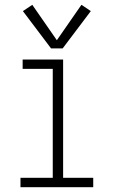

<svg xmlns="http://www.w3.org/2000/svg" viewBox="-20 -777 472 797"><path d="M65 0H367V-39H242V-530H74V-491H199V-39H65ZM192 -576H240L357 -731L318 -757L216 -610L114 -757L75 -731Z"/></svg>

Font: Iosevka Sparkle Extralight
Style: Regular
Weight: 200
Designer: Belleve Invis
Foundry: Belleve Invis
Version: Version 4.5.0; ttfautohint (v1.8.3)